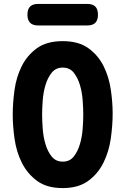

<svg xmlns="http://www.w3.org/2000/svg" viewBox="-20 -950 640 980"><path d="M300 -125Q336 -125 356.5 -151Q377 -177 388 -214.5Q399 -252 402 -293Q405 -334 405 -365Q405 -396 402 -437.5Q399 -479 388 -516Q377 -553 356.5 -579Q336 -605 300 -605Q265 -605 244 -579Q223 -553 212 -515.5Q201 -478 198 -437Q195 -396 195 -365Q195 -334 198 -293Q201 -252 212 -214.5Q223 -177 244 -151Q265 -125 300 -125ZM300 10Q219 10 169.5 -26.5Q120 -63 92 -118.5Q64 -174 54.5 -240Q45 -306 45 -365Q45 -424 54 -490Q63 -556 90.5 -611.5Q118 -667 168 -703.5Q218 -740 300 -740Q381 -740 431 -704Q481 -668 508.5 -613Q536 -558 545.5 -493Q555 -428 555 -371Q555 -310 545.5 -243Q536 -176 508 -119.5Q480 -63 430 -26.5Q380 10 300 10ZM175 -820Q147 -820 133.5 -834Q120 -848 120 -875Q120 -903 133.5 -916.5Q147 -930 175 -930H425Q453 -930 466.5 -916.5Q480 -903 480 -875Q480 -847 466.5 -833.5Q453 -820 425 -820Z"/></svg>

Font: Maple Mono ExtraBold
Style: Regular
Weight: 800
Monospace: yes
Designer: subframe7536
Version: Version 7.000